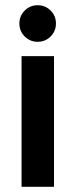

<svg xmlns="http://www.w3.org/2000/svg" viewBox="-20 -715 288 735"><path d="M62.5 0V-500H186.7V0ZM124.2 -555Q95 -555 74.6 -575.4Q54.2 -595.8 54.2 -625Q54.2 -654.2 74.6 -674.6Q95 -695 124.2 -695Q153.3 -695 173.8 -674.6Q194.2 -654.2 194.2 -625Q194.2 -595.8 173.8 -575.4Q153.3 -555 124.2 -555Z"/></svg>

Font: Funnel Display Light SemiBold
Style: Regular
Weight: 600
Version: Version 1.000